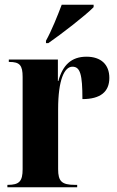

<svg xmlns="http://www.w3.org/2000/svg" viewBox="-20 -786 491 806"><path d="M173 -605H183C239 -644 339 -721 373 -756V-766H239C222 -721 197 -658 173 -615ZM11 0H304V-10H294C239 -10 224 -25 224 -76V-327C224 -453 251 -506 284 -506C317 -506 326 -473 326 -370C402 -370 439 -401 439 -459C439 -515 404 -548 343 -548C279 -548 243 -512 225 -446H223V-536H17V-526H19C63 -526 75 -512 75 -463V-76C75 -25 61 -10 13 -10H11Z"/></svg>

Font: Noto Serif Display Condensed Extra
Style: Regular
Weight: 800
Width: 3
Designer: Monotype Design Team
Foundry: Monotype Imaging Inc.
Version: Version 1.900